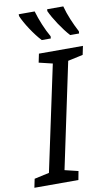

<svg xmlns="http://www.w3.org/2000/svg" viewBox="-133 -994 598 1044"><g transform="rotate(-10 166.0 -472.0)"><path d="M305 -784H354L355 -796C331 -842 308 -894 295 -944H206L205 -934C224 -891 269 -823 305 -784ZM148 -784H198L199 -796C174 -839 151 -896 137 -944H49V-934C66 -892 112 -822 148 -784ZM-31 0H212L221 -48L147 -66L270 -648L353 -666L363 -714H120L110 -666L185 -648L61 -66L-21 -48Z"/></g></svg>

Font: Noto Sans SemiCondensed
Style: Italic
Weight: 400
Width: 4
Italic angle: -12°
Designer: Monotype Design Team
Foundry: Monotype Imaging Inc.
Version: Version 2.013